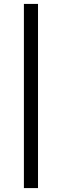

<svg xmlns="http://www.w3.org/2000/svg" viewBox="-20 -720 316 980"><path d="M174 240H102V-700H174Z"/></svg>

Font: Tilda Sans
Style: Regular
Weight: 400
Designer: ParaType Ltd
Foundry: ParaType Ltd
Version: Version 1.009